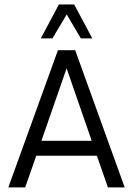

<svg xmlns="http://www.w3.org/2000/svg" viewBox="-20 -813 577 833"><path d="M269.5 -750.5 207.5 -646.5H157.2L235.4 -793.5H301.8L380.4 -646.5H330.6ZM448.2 0 400.4 -137.2H137.2L89.4 0H16.1L231.4 -595.2H306.2L521 0ZM159.7 -202.1H377.9L269 -516.6Z"/></svg>

Font: Now
Style: Regular
Weight: 400
Designer: Alfredo Marco Pradil
Foundry: Alfredo Marco Pradil
Version: Version 1.200;hotconv 1.0.109;makeotfexe 2.5.65596